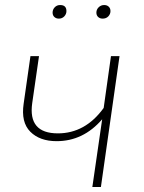

<svg xmlns="http://www.w3.org/2000/svg" viewBox="-20 -743 572 763"><path d="M214 -669Q203 -669 196 -675.5Q189 -682 189 -693Q189 -705 197.5 -714Q206 -723 219 -723Q244 -723 244 -699Q244 -687 235.5 -678Q227 -669 214 -669ZM388 -669Q377 -669 370 -675.5Q363 -682 363 -693Q363 -705 372 -714Q381 -723 394 -723Q405 -723 412 -716.5Q419 -710 419 -699Q419 -687 410.5 -678Q402 -669 388 -669ZM455 -520 381 0H347L386 -269Q311 -182 205 -182Q138 -182 100.5 -219.5Q63 -257 74 -331L101 -520H135L108 -333Q91 -213 210 -213Q319 -213 392 -314L421 -520Z"/></svg>

Font: Fira Sans UltraLight
Style: Italic
Weight: 200
Italic angle: -8°
Designer: Carrois Corporate & Edenspiekermann AG
Foundry: Carrois Corporate GbR & Edenspiekermann AG
Version: Version 4.203;PS 004.203;hotconv 1.0.88;makeotf.lib2.5.64775